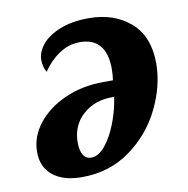

<svg xmlns="http://www.w3.org/2000/svg" viewBox="-67 -612 674 687"><g transform="rotate(-10 269.5 -268.0)"><path d="M34 -106Q34 -161 70.5 -208Q107 -255 170.5 -283.5Q234 -312 312 -312H346Q349 -332 349 -354Q349 -409 325 -438Q301 -467 253 -467Q211 -467 175.5 -442.5Q140 -418 118 -383Q106 -401 106 -429Q106 -456 127.5 -483Q149 -510 193 -528Q237 -546 299 -546Q391 -546 450 -494.5Q509 -443 509 -345Q509 -265 469 -182.5Q429 -100 353.5 -45Q278 10 177 10Q110 10 72 -20.5Q34 -51 34 -106ZM340 -253H332Q268 -253 225.5 -214.5Q183 -176 183 -114Q183 -85 193 -69Q203 -53 222 -53Q248 -53 272.5 -82.5Q297 -112 315 -158.5Q333 -205 340 -253Z"/></g></svg>

Font: Noto Serif NarrowExtraBold
Style: Italic
Weight: 800
Width: 4
Italic angle: -12°
Designer: Monotype Design Team
Foundry: Monotype Imaging Inc.
Version: Version 1.001